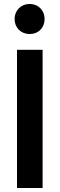

<svg xmlns="http://www.w3.org/2000/svg" viewBox="-20 -940 298 960"><path d="M128 -920C84 -920 53 -887 53 -845C53 -802 84 -770 128 -770C173 -770 203 -802 203 -845C203 -887 173 -920 128 -920ZM193 -691H65V0H193Z"/></svg>

Font: Fira Sans Condensed Medium
Style: Regular
Weight: 500
Width: 3
Designer: Carrois Corporate & Edenspiekermann AG
Foundry: Carrois Corporate GbR & Edenspiekermann AG
Version: Version 4.202;PS 004.202;hotconv 1.0.88;makeotf.lib2.5.64775